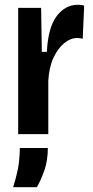

<svg xmlns="http://www.w3.org/2000/svg" viewBox="-20 -561 389 803"><path d="M56 0V-528H152L155 -344H176Q181 -446 217 -493.5Q253 -541 305 -541Q311 -541 318 -540.5Q325 -540 332 -537L326 -399Q315 -402 302 -402Q275 -402 248.5 -380.5Q222 -359 203.5 -319Q185 -279 182 -223V0ZM35 222Q55 156 59 120Q63 84 63 58H180Q180 110 166 150.5Q152 191 134 222Z"/></svg>

Font: Bricolage Grotesque 12pt Condensed SemiBold
Style: Regular
Weight: 600
Width: 3
Designer: Mathieu Triay
Foundry: Atelier Triay
Version: Version 1.001; ttfautohint (v1.8.4.7-5d5b);gftools[0.9.33.de